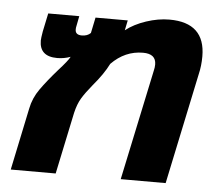

<svg xmlns="http://www.w3.org/2000/svg" viewBox="-44 -599 730 647"><g transform="rotate(5 320.5 -275.0)"><path d="M59 -210Q66 -246 88 -277Q110 -308 145 -348Q176 -382 183 -396Q161 -388 138 -388Q78 -388 78 -442Q78 -449 82 -473L95 -535H200L193 -499Q192 -496 192 -489Q192 -471 214 -471Q233 -471 244 -482L255 -535H364L357 -501Q385 -523 425.5 -536.5Q466 -550 504 -550Q625 -550 625 -436Q625 -404 618 -375L539 0H387L466 -373Q469 -385 469 -395Q469 -431 425 -431Q364 -431 318 -384Q300 -348 265 -307Q242 -279 230 -259Q218 -239 211 -209L167 0H15Z"/></g></svg>

Font: Prompt SemiBold
Style: Italic
Weight: 600
Italic angle: -12°
Designer: Katatrad Team
Foundry: CadsonDemak
Version: Version 1.001